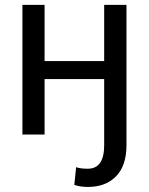

<svg xmlns="http://www.w3.org/2000/svg" viewBox="-20 -548 607 782"><path d="M71.3 -528.3H161.6V-299.3H404.3V-528.3H495.1V43.5Q495.1 126 453.1 169.7Q411.1 213.4 337.4 213.4Q307.6 213.4 282.7 205.1L290 132.8Q306.2 139.2 337.4 139.2Q403.8 139.2 404.3 44.9V-226.1H161.6V0H71.3Z"/></svg>

Font: Roboto21382017
Style: Regular
Weight: 400
Designer: Christian Robertson
Foundry: Google
Version: Version 2.138; 2017